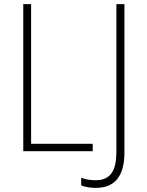

<svg xmlns="http://www.w3.org/2000/svg" viewBox="-20 -734 714 932"><path d="M93 0H430V-36H131V-714H93ZM445 178C544 178 584 113 584 6V-714H545V3C545 91 519 141 444 141C418 141 393 136 374 129V166C391 173 415 178 445 178Z"/></svg>

Font: Noto Sans SemiCondensed ExtraLight
Style: Regular
Weight: 200
Width: 4
Designer: Monotype Design Team
Foundry: Monotype Imaging Inc.
Version: Version 2.013